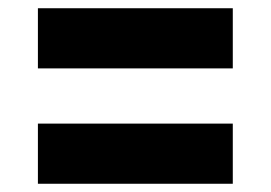

<svg xmlns="http://www.w3.org/2000/svg" viewBox="-20 -550 657 466"><path d="M545 -530V-384H72V-530ZM545 -250V-104H72V-250Z"/></svg>

Font: Gmarket Sans TTF Bold
Style: Regular
Weight: 700
Designer: Creative Director : Sungho Lee; Art Director : Kiwoong Choi; Project Manager : Sori Yang, Jongwook Yoon; Font Designer :
Foundry: Sandoll Inc.
Version: Version 1.000;hotconv 1.0.109;makeotfexe 2.5.65596